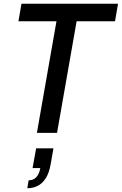

<svg xmlns="http://www.w3.org/2000/svg" viewBox="-20 -706 647 1020"><path d="M176 0 280 -593H78L94 -686H607L591 -593H387L283 0ZM125 294 132 252Q158 252 173.5 234.5Q189 217 194 187H153L172 82H264L249 167Q241 213 223 241Q205 269 180 281.5Q155 294 125 294Z"/></svg>

Font: Archivo SemiCondensed Medium
Style: Italic
Weight: 500
Width: 4
Italic angle: -10°
Designer: Hector Gatti
Foundry: Omnibus-Type
Version: Version 2.001